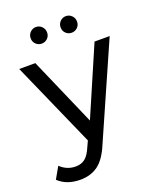

<svg xmlns="http://www.w3.org/2000/svg" viewBox="-189 -824 915 1121"><g transform="rotate(-20 269.0 -263.5)"><path d="M209 -638.5Q194 -624 173 -624Q152 -624 137 -638.5Q122 -653 122 -675Q122 -697 137 -712Q152 -727 173 -727Q194 -727 209 -712Q224 -697 224 -675Q224 -653 209 -638.5ZM395 -638.5Q380 -624 359 -624Q338 -624 323 -638.5Q308 -653 308 -675Q308 -697 323 -712Q338 -727 359 -727Q380 -727 395 -712Q410 -697 410 -675Q410 -653 395 -638.5ZM283 -106 466 -530H560L303 53Q269 134 223.5 167Q178 200 114 200Q29 200 -22 151L19 79Q60 118 114 118Q149 118 172.5 99.5Q196 81 215 36L232 -1L-2 -530H98Z"/></g></svg>

Font: false
Style: Regular
Weight: 500
Designer: Julieta Ulanovsky
Foundry: Julieta Ulanovsky
Version: Version 7.222;hotconv 1.0.109;makeotfexe 2.5.65596